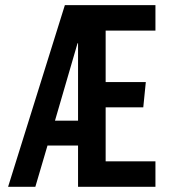

<svg xmlns="http://www.w3.org/2000/svg" viewBox="-20 -720 652 740"><path d="M579.1 -602.1H387.2V-403.8H542L532.2 -306.2H387.2V-98.1H579.1V0H280.8V-159.2H163.1L116.2 0H11.2L230 -700.2H579.1ZM278.8 -553.2 191.9 -254.9H280.8V-553.2Z"/></svg>

Font: BaseOne
Style: Regular
Weight: 400
Designer: Domenico Catapano
Foundry: Design by Basse
Version: Version 1.000;PS 001.001;hotconv 1.0.56